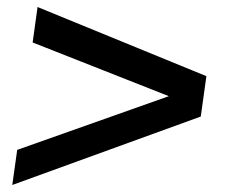

<svg xmlns="http://www.w3.org/2000/svg" viewBox="-20 -528 648 547"><path d="M15 -1 29 -101 461 -254 73 -407 87 -508 568 -311 552 -196Z"/></svg>

Font: Chivo Medium
Style: Italic
Weight: 500
Italic angle: -8.05°
Designer: Hector Gatti
Foundry: Omnibus-Type
Version: Version 2.002